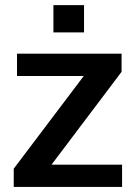

<svg xmlns="http://www.w3.org/2000/svg" viewBox="-20 -742 539 762"><path d="M34.5 -72.5 312.5 -440.5H47.5V-529H462.5V-457L184.5 -88.5H464.5V0H34.5ZM192 -721.5H313.5V-613.5H192Z"/></svg>

Font: 1883 Sans SemiBold
Style: Regular
Weight: 600
Designer: 1883 Sans project is a fork of Public Sans.
Version: Version 1.009